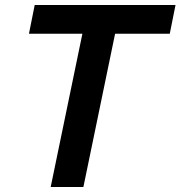

<svg xmlns="http://www.w3.org/2000/svg" viewBox="-20 -749 723 769"><path d="M310 -614H96L119 -729H683L660 -614H441L314 0H183Z"/></svg>

Font: Mona Sans SemiBold
Style: Italic
Weight: 600
Italic angle: -11.7°
Designer: Deni Anggara
Foundry: GitHub
Version: Version 2.000